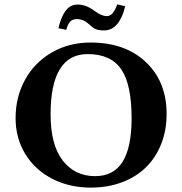

<svg xmlns="http://www.w3.org/2000/svg" viewBox="-20 -854 839 884"><path d="M471.2 -779.8C456.2 -779.8 437.8 -787.6 416 -803.2C390.3 -823.1 363.9 -833 336.9 -833C314.5 -833 296.2 -823.6 282.2 -804.7C268.2 -785.8 257.2 -759 249 -724.1L285.2 -716.8C289.4 -733.4 295.2 -745.8 302.5 -753.9C309.8 -762 320.3 -766.1 334 -766.1C354.5 -766.1 373.2 -758.1 390.1 -742.2C400.6 -732.1 410.3 -724.9 419.4 -720.5C428.5 -716.1 441.7 -713.9 459 -713.9C483.4 -713.9 503.8 -724 520.3 -744.1C536.7 -764.3 548.7 -791.3 556.2 -825.2L520 -834C513.2 -815.4 505.9 -801.8 498.3 -793C490.6 -784.2 481.6 -779.8 471.2 -779.8ZM383.8 -605C454.4 -605 505.8 -581.8 537.8 -535.4C569.9 -489 585.9 -413.9 585.9 -310.1C585.9 -220.2 572.1 -153.2 544.4 -109.1C516.8 -65 474.6 -43 418 -43C355.5 -43 305.7 -67.1 268.6 -115.2C231.4 -163.4 212.9 -234 212.9 -327.1C212.9 -512.4 269.9 -605 383.8 -605ZM747.1 -329.1C747.1 -428.4 715.3 -508.1 651.6 -568.1C588 -628.2 503.1 -658.2 397 -658.2C330.6 -658.2 270.9 -642.8 218 -612.1C165.1 -581.3 124.2 -539.5 95.2 -486.6C66.2 -433.7 51.8 -374.8 51.8 -310.1C51.8 -248.5 66.7 -193.4 96.7 -144.5C126.6 -95.7 168 -57.8 220.7 -30.8C273.4 -3.7 332.5 9.8 397.9 9.8C450.7 9.8 498.9 1.5 542.5 -15.1C586.1 -31.7 622.9 -54.9 652.8 -84.5C682.8 -114.1 706 -149.8 722.4 -191.7C738.9 -233.5 747.1 -279.3 747.1 -329.1Z"/></svg>

Font: Linux Biolinum G
Style: Bold
Weight: 700
Designer: Philipp H. Poll
Foundry: Philipp H. Poll
Version: Version 1.1.0